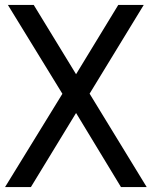

<svg xmlns="http://www.w3.org/2000/svg" viewBox="-20 -760 618 780"><path d="M0.5 0 233.5 -379 12 -740H117L289 -458.5L460.5 -740H564L344 -379.5L576 0H471.5L289 -301L105.5 0Z"/></svg>

Font: Encode Sans Condensed Medium
Style: Regular
Weight: 500
Width: 3
Designer: Multiple Designers
Foundry: Impallari Type
Version: Version 3.000; ttfautohint (v1.8.3) -l 8 -r 50 -G 200 -x 14 